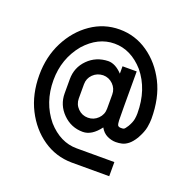

<svg xmlns="http://www.w3.org/2000/svg" viewBox="-119 -779 894 897"><g transform="rotate(20 328.0 -330.5)"><path d="M328.1 -222.7Q356.9 -222.7 377.7 -243.2Q398.4 -263.7 398.4 -293V-363.3Q398.4 -392.6 377.7 -413.1Q356.9 -433.6 328.1 -433.6Q298.3 -432.6 278.1 -412.6Q257.8 -392.6 257.8 -363.3V-293Q257.8 -263.7 278.3 -243.2Q298.8 -222.7 328.1 -222.7ZM515.6 0H328.1Q249.5 -1 186 -44.7Q122.6 -88.4 84.7 -162.8Q46.9 -237.3 46.9 -333Q46.9 -423.8 84.7 -498.3Q122.6 -572.8 186.5 -616.9Q250.5 -661.1 328.1 -661.1Q405.8 -661.1 469.5 -616.9Q533.2 -572.8 571.3 -498Q609.4 -423.3 609.4 -318.8Q609.4 -302.2 605.2 -277.3Q601.1 -252.4 581.1 -216.3Q565.4 -190.9 550 -179Q534.7 -167 519.5 -163.6Q504.4 -160.2 489.3 -160.2Q467.8 -160.2 446.3 -170.4Q424.8 -180.7 411.6 -204.6Q372.6 -152.3 328.1 -152.3Q270 -152.3 228.8 -193.6Q187.5 -234.9 187.5 -293V-363.3Q187.5 -421.4 227.8 -461.9Q268.1 -502.4 328.1 -503.9Q363.8 -503.9 398.4 -467.3V-503.9H468.8Q468.8 -274.4 469.7 -261.2Q470.7 -243.7 473.1 -238.3Q477.1 -230.5 489.3 -230.5Q501 -230.5 502.9 -231.9Q508.8 -233.4 520.5 -252.4Q533.7 -275.4 536.6 -292.5Q539.1 -307.1 539.1 -320.8Q539.1 -439.5 473.6 -519Q409.7 -590.8 328.1 -590.8Q246.6 -590.8 182.6 -519Q117.2 -439.5 117.2 -333Q117.2 -221.7 182.6 -142.1Q246.6 -70.3 328.1 -70.3H515.6Z"/></g></svg>

Font: Lambda
Style: Regular
Weight: 400
Designer: GGBotNet
Version: 0.22